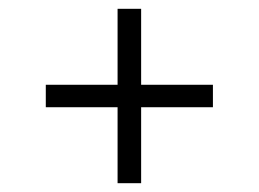

<svg xmlns="http://www.w3.org/2000/svg" viewBox="-20 -598 588 436"><path d="M247 -182V-354.5H84V-405.5H247V-578H300.5V-405.5H463.5V-354.5H300.5V-182Z"/></svg>

Font: Encode Sans SemiExpanded SemiExpanded Light
Style: Regular
Weight: 300
Width: 6
Designer: Multiple Designers
Foundry: Impallari Type
Version: Version 3.000; ttfautohint (v1.8.3) -l 8 -r 50 -G 200 -x 14 